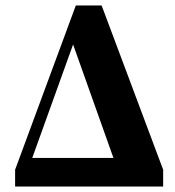

<svg xmlns="http://www.w3.org/2000/svg" viewBox="-20 -679 637 699"><path d="M35 0V-61L256 -659H350L574 -61V0H430L239 -537H253L250 -528L60 0ZM56 0 65 -104H462V0Z"/></svg>

Font: Source Serif 4 36pt
Style: Bold
Weight: 700
Designer: Frank Grießhammer
Foundry: Adobe Systems Incorporated
Version: Version 4.004;hotconv 1.0.116;makeotfexe 2.5.65601